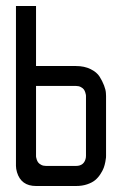

<svg xmlns="http://www.w3.org/2000/svg" viewBox="-20 -620 440 640"><path d="M33.2 -66.9V-600.1H100.1V-399.9H233.4Q261.2 -399.9 282 -389.6Q302.7 -379.4 312 -364.5Q321.3 -349.6 326.9 -335Q332.5 -320.3 333 -310.1L333.5 -299.8V-100.1Q333.5 -98.1 333.3 -94.5Q333 -90.8 331.1 -80.3Q329.1 -69.8 325.7 -60.5Q322.3 -51.3 314.7 -39.6Q307.1 -27.8 297.1 -19.5Q287.1 -11.2 270.5 -5.6Q253.9 0 233.4 0H100.1Q50.3 0 36.6 -45.9Q33.2 -57.6 33.2 -66.9ZM133.3 -66.9H233.4Q260.7 -66.9 266.1 -93.8Q266.6 -100.1 266.6 -100.1V-299.8Q266.6 -301.3 266.4 -303.5Q266.1 -305.7 264.4 -311.5Q262.7 -317.4 259.5 -321.8Q256.3 -326.2 249.5 -329.8Q242.7 -333.5 233.4 -333.5H100.1V-100.1Q100.1 -98.6 100.3 -96.4Q100.6 -94.2 102.3 -88.6Q104 -83 107.2 -78.6Q110.4 -74.2 117.2 -70.6Q124 -66.9 133.3 -66.9Z"/></svg>

Font: Malkor
Style: Regular
Weight: 400
Version: Version 1.3